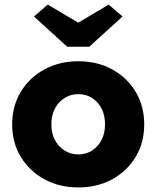

<svg xmlns="http://www.w3.org/2000/svg" viewBox="-20 -811 685 841"><path d="M323.3 10Q239.9 10 174.3 -25.8Q108.7 -61.7 71 -124Q33.3 -186.3 33.3 -266.3Q33.3 -346.4 71 -408.7Q108.7 -471 174.3 -506.8Q239.9 -542.7 323.3 -542.7Q406.7 -542.7 471.8 -506.8Q537 -471 574.3 -408.7Q611.7 -346.4 611.7 -266.3Q611.7 -186.3 574.3 -124Q537 -61.7 471.8 -25.8Q406.7 10 323.3 10ZM323.3 -134.7Q357.1 -134.7 383.6 -151.9Q410.2 -169.2 425.3 -198.9Q440.3 -228.7 440 -266.3Q440.3 -305 425.3 -334.9Q410.2 -364.7 383.6 -381.7Q357.1 -398.7 323.3 -398.7Q289.3 -398.7 262.2 -381.4Q235.1 -364.2 219.9 -334.4Q204.7 -304.7 205 -266.3Q204.7 -228.7 219.9 -198.9Q235.1 -169.2 262.2 -151.9Q289.3 -134.7 323.3 -134.7ZM274.3 -606.3 128.7 -738.7 189.3 -791 337.7 -702.7H307.7L456 -791L516.7 -738.7L371 -606.3Z"/></svg>

Font: Lexend Medium
Style: Regular
Weight: 500
Designer: Bonnie Shaver-Troup, Thomas Jockin
Foundry: Lexend
Version: Version 1.005